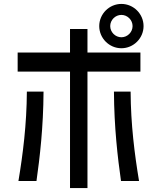

<svg xmlns="http://www.w3.org/2000/svg" viewBox="-20 -899 805 979"><path d="M599 -653C661 -653 712 -704 712 -766C712 -828 661 -879 599 -879C537 -879 486 -828 486 -766C486 -704 537 -653 599 -653ZM70 -534H337V60H426V-534H696V-631H426V-751H337V-631H70ZM74 24H166C183 -96 201 -249 202 -432H117C116 -264 97 -114 74 24ZM542 -766C542 -797 568 -823 599 -823C630 -823 656 -797 656 -766C656 -735 630 -709 599 -709C568 -709 542 -735 542 -766ZM561 -432C562 -249 580 -96 597 24H689C666 -114 647 -264 646 -432Z"/></svg>

Font: コーポレート・ロゴ ver3 Medium
Style: Regular
Weight: 500
Designer: [KANA_main] LOGOTYPE.JP [Source Han Sans] Ryoko NISHIZUKA 西塚涼子 (kana, bopomofo & ideographs); Paul D. Hunt (Latin, Greek
Version: Version 12.001;FEAKit 1.0